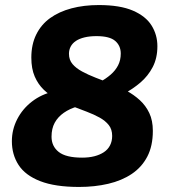

<svg xmlns="http://www.w3.org/2000/svg" viewBox="-20 -730 680 760"><path d="M293 10Q198 10 139 -13Q80 -36 53.5 -77Q27 -118 27 -171Q27 -217 48 -258Q69 -299 106.5 -328Q144 -357 193 -368L288 -309Q256 -300 232.5 -283.5Q209 -267 196.5 -244Q184 -221 184 -189Q184 -151 212.5 -128.5Q241 -106 305 -106Q332 -106 353.5 -111.5Q375 -117 391 -127.5Q407 -138 415.5 -154.5Q424 -171 424 -192Q424 -218 410.5 -235Q397 -252 374.5 -264.5Q352 -277 323 -288Q294 -299 264 -310.5Q234 -322 205 -337.5Q176 -353 153.5 -374.5Q131 -396 117.5 -427Q104 -458 104 -502Q104 -554 123.5 -593.5Q143 -633 178.5 -658.5Q214 -684 263 -697Q312 -710 371 -710Q455 -710 506 -688Q557 -666 580 -629Q603 -592 603 -547Q603 -500 584.5 -464.5Q566 -429 535.5 -403Q505 -377 467 -357L373 -404Q399 -418 418 -434.5Q437 -451 447.5 -471.5Q458 -492 458 -518Q458 -549 436 -568Q414 -587 362 -587Q335 -587 314.5 -582Q294 -577 280.5 -568Q267 -559 260 -546Q253 -533 253 -517Q253 -493 267 -476.5Q281 -460 305 -447Q329 -434 358.5 -422.5Q388 -411 419.5 -399Q451 -387 480.5 -371Q510 -355 533.5 -333.5Q557 -312 571 -282.5Q585 -253 585 -212Q585 -152 563 -110Q541 -68 501.5 -41.5Q462 -15 408.5 -2.5Q355 10 293 10Z"/></svg>

Font: Georama ExtraCondensed Thin
Style: Bold Italic
Weight: 700
Italic angle: -9°
Version: Version 1.001